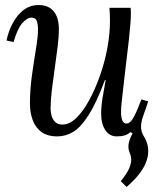

<svg xmlns="http://www.w3.org/2000/svg" viewBox="-20 -531 655 763"><path d="M483 212 460 189Q485 158 493.5 137.5Q502 117 501.5 103Q501 89 496 78Q487 57 492 36.5Q497 16 507 -1L498 -6Q488 3 475.5 7Q463 11 444 11Q415 11 398.5 -14Q382 -39 382 -79Q382 -108 387.5 -142Q393 -176 400 -213H397Q363 -122 332 -73.5Q301 -25 271 -7Q241 11 208 11Q168 11 144 -7Q120 -25 109.5 -55Q99 -85 99 -119Q99 -175 107 -232Q115 -289 123 -337.5Q131 -386 131 -414Q131 -433 126.5 -447Q122 -461 104 -461Q88 -461 68.5 -439Q49 -417 34 -364L6 -370Q9 -388 18 -411.5Q27 -435 42.5 -458Q58 -481 80.5 -496Q103 -511 133 -511Q173 -511 193.5 -486Q214 -461 214 -414Q214 -386 209 -345Q204 -304 197.5 -259.5Q191 -215 186 -173Q181 -131 181 -99Q181 -88 184.5 -73Q188 -58 198.5 -47Q209 -36 228 -36Q256 -36 283 -62Q310 -88 334 -132Q358 -176 377 -229.5Q396 -283 406.5 -339.5Q417 -396 417 -447Q417 -462 416.5 -474.5Q416 -487 415 -500H499Q500 -493 500 -487.5Q500 -482 500 -474Q500 -457 498 -433.5Q496 -410 492 -371.5Q488 -333 480 -270Q473 -212 469.5 -179Q466 -146 464 -129.5Q462 -113 461.5 -104Q461 -95 461 -84Q461 -66 466 -53Q471 -40 483 -40Q498 -40 512 -66.5Q526 -93 542 -136L569 -128Q564 -113 558.5 -97.5Q553 -82 548 -67Q541 -48 540.5 -27.5Q540 -7 553 13Q579 56 563 106.5Q547 157 483 212Z"/></svg>

Font: Lora Italic
Style: Italic
Weight: 400
Italic angle: -3°
Designer: Olga Karpushina, Alexei Vanyashin (Cyrillic)
Foundry: Cyreal
Version: Version 2.210; ttfautohint (v1.8.1.43-b0c9)